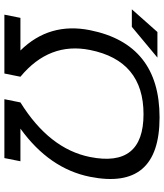

<svg xmlns="http://www.w3.org/2000/svg" viewBox="44 -792 748 876"><g transform="rotate(90 418.0 -354.0)"><path d="M126 -698.2H242.7L102.5 -581.5H22.5ZM46.9 0 61.5 -73.2H210.4Q80.6 -205.1 117.7 -390.6Q181.2 -708 515.6 -708Q850.1 -708 786.6 -390.6Q749.5 -205.1 566.9 -73.2H715.8L701.2 0H432.6L447.3 -73.2Q659.2 -205.1 696.3 -390.6Q745.1 -634.8 501 -634.8Q256.8 -634.8 208 -390.6Q170.9 -205.1 330.1 -73.2L315.4 0Z"/></g></svg>

Font: Sansation
Style: Italic
Weight: 400
Designer: Bernd Montag
Version: Version 1.301